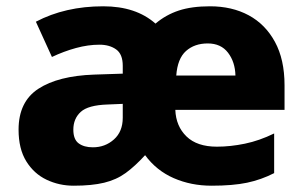

<svg xmlns="http://www.w3.org/2000/svg" viewBox="-20 -580 966 610"><path d="M647 -560Q717 -560 770 -531.5Q823 -503 853.5 -447Q884 -391 884 -309V-231H537Q539 -179 572.5 -146.5Q606 -114 669 -114Q712 -114 758 -123.5Q804 -133 851 -156V-30Q810 -9 765 0.5Q720 10 652 10Q587 10 532 -14Q477 -38 441 -87Q409 -52 379.5 -30.5Q350 -9 311 0.5Q272 10 214 10Q168 10 128 -9Q88 -28 63.5 -67.5Q39 -107 39 -168Q39 -257 102 -298Q165 -339 279 -343L370 -346V-371Q370 -408 349 -423Q328 -438 296 -438Q260 -438 221.5 -427.5Q183 -417 145 -399L94 -511Q187 -560 308 -560Q412 -560 474 -505Q507 -533 548 -546.5Q589 -560 647 -560ZM640 -442Q598 -442 571 -418Q544 -394 540 -340H728Q727 -383 704.5 -412.5Q682 -442 640 -442ZM322 -248Q260 -246 236.5 -224.5Q213 -203 213 -168Q213 -137 230 -124.5Q247 -112 275 -112Q314 -112 342 -137Q370 -162 370 -206V-250Z"/></svg>

Font: Noto Sans Thaana ExtraBold
Style: Regular
Weight: 800
Designer: David Williams
Foundry: Google Inc.
Version: Version 3.001; ttfautohint (v1.8.4.7-5d5b)